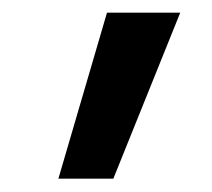

<svg xmlns="http://www.w3.org/2000/svg" viewBox="-20 -544 328 297"><path d="M145.5 -524.4H258.8L155.3 -267.6H70.3Z"/></svg>

Font: irohakakuC Regular
Style: Regular
Weight: 400
Designer: [Source Han Sans]
Ryoko NISHIZUKA Ë•øÂ°öÊ∂ºÂ≠ê (kana & ideographs); Paul D. Hunt (Latin, Greek & Cyrillic); Wenlong ZHAN
Version: Version 1.001.20160904